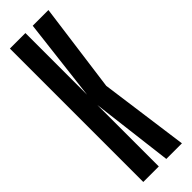

<svg xmlns="http://www.w3.org/2000/svg" viewBox="-235 -681 687 687"><g transform="rotate(-45 108.0 -337.5)"><path d="M10.5 0H89V-311L127 0H206L160 -337L205.5 -675H126L89 -363V-675H10.5Z"/></g></svg>

Font: Anybody UltraCondensed
Style: Regular
Weight: 400
Width: 1
Version: Version 1.113;gftools[0.9.25]